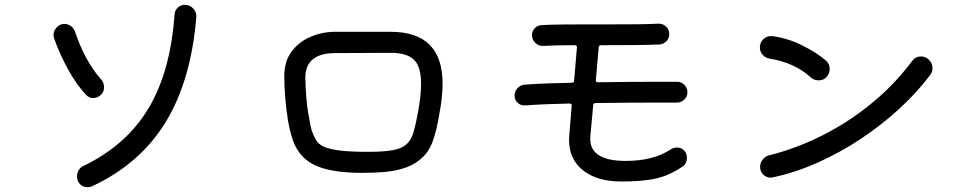

<svg xmlns="http://www.w3.org/2000/svg" viewBox="-20 -763 4040 803"><path d="M365 16Q357 20 347 20Q317 20 305 -8Q302 -17 302 -25Q302 -39 309 -51Q316 -63 329 -69Q508 -155 600.5 -309Q693 -463 710 -702Q711 -720 724 -731.5Q737 -743 753 -743Q774 -743 788.5 -727Q803 -711 801 -691Q779 -425 672 -251Q565 -77 365 16ZM341 -365Q302 -406 266.5 -469.5Q231 -533 206 -603Q205 -607 204.5 -610Q204 -613 204 -617Q204 -634 217 -648.5Q230 -663 250 -663Q264 -663 276.5 -654Q289 -645 294 -630Q335 -508 402 -432Q415 -419 415 -398Q415 -380 404 -368Q389 -353 370 -353Q353 -353 341 -365Z M1496 -40Q1360 -40 1292 -74.5Q1224 -109 1201 -189Q1191 -220 1184 -262.5Q1177 -305 1173 -353Q1169 -401 1169 -445Q1169 -507 1200 -548Q1231 -589 1280 -609.5Q1329 -630 1381 -630H1614Q1831 -630 1831 -413Q1831 -402 1830.5 -391Q1830 -380 1829 -368Q1828 -350 1823 -318.5Q1818 -287 1811.5 -253Q1805 -219 1796 -191Q1781 -138 1750 -107.5Q1719 -77 1678 -62.5Q1637 -48 1590.5 -44Q1544 -40 1496 -40ZM1519 -128Q1585 -128 1623 -135Q1661 -142 1680.5 -160Q1700 -178 1709.5 -210.5Q1719 -243 1728 -293Q1735 -330 1738 -360Q1741 -390 1741 -414Q1741 -485 1711 -513.5Q1681 -542 1615 -542L1383 -541Q1257 -541 1257 -438Q1259 -350 1268.5 -293Q1278 -236 1284 -216Q1292 -194 1302 -177Q1312 -160 1334.5 -149.5Q1357 -139 1401 -133.5Q1445 -128 1519 -128Z M2785 -138Q2796 -146 2811 -146Q2833 -146 2845 -129Q2853 -118 2853 -103Q2853 -93 2848.5 -82.5Q2844 -72 2834 -66Q2803 -45 2769.5 -31Q2736 -17 2691 -10.5Q2646 -4 2578 -4Q2477 -4 2418.5 -50.5Q2360 -97 2360 -178Q2360 -190 2363.5 -229Q2367 -268 2371 -320V-322Q2371 -330 2362 -330Q2309 -329 2261.5 -327Q2214 -325 2176 -322Q2158 -321 2145 -333Q2132 -345 2132 -363Q2132 -381 2144.5 -394.5Q2157 -408 2175 -409Q2215 -412 2265.5 -414Q2316 -416 2371 -417Q2381 -417 2381 -425L2393 -565Q2393 -574 2384 -574Q2305 -574 2252 -571Q2233 -570 2219 -583.5Q2205 -597 2205 -616Q2205 -633 2216.5 -645Q2228 -657 2245 -658Q2280 -660 2326.5 -660.5Q2373 -661 2425 -661H2537Q2593 -661 2644 -661.5Q2695 -662 2732 -664Q2751 -665 2765 -652.5Q2779 -640 2779 -620Q2779 -603 2767.5 -591Q2756 -579 2739 -577Q2693 -575 2627.5 -574.5Q2562 -574 2494 -574Q2484 -574 2484 -565L2472 -428V-426Q2472 -419 2481 -419Q2548 -420 2613 -420.5Q2678 -421 2735 -421H2812Q2830 -421 2842.5 -408Q2855 -395 2855 -377Q2855 -359 2842 -346.5Q2829 -334 2811 -334H2732Q2674 -334 2606.5 -333.5Q2539 -333 2471 -332Q2461 -332 2461 -324L2449 -193Q2440 -90 2597 -90Q2712 -90 2785 -138Z M3436 -440Q3424 -427 3404 -427Q3384 -427 3370 -440Q3303 -501 3198 -518Q3181 -521 3169.5 -534Q3158 -547 3158 -564Q3158 -586 3173.5 -600Q3189 -614 3210 -612Q3276 -603 3336.5 -572.5Q3397 -542 3434 -510Q3450 -496 3450 -475Q3450 -456 3436 -440ZM3211 -21Q3208 -20 3203 -20Q3185 -20 3172 -33Q3159 -46 3159 -65Q3159 -82 3170 -96Q3181 -110 3199 -114Q3265 -130 3342.5 -161.5Q3420 -193 3500 -241.5Q3580 -290 3655.5 -356.5Q3731 -423 3795 -508Q3809 -527 3832 -527Q3848 -527 3861 -517Q3880 -501 3880 -477Q3880 -462 3870 -449Q3815 -376 3741 -308Q3667 -240 3580.5 -182.5Q3494 -125 3400 -83Q3306 -41 3211 -21Z"/></svg>

Font: Kiwi Maru Medium
Style: Regular
Weight: 500
Designer: Hiroki-Chan
Version: Version 1.100